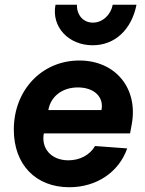

<svg xmlns="http://www.w3.org/2000/svg" viewBox="-20 -770 610 806"><path d="M271 16C385 16 479 -47 514 -147L379 -157C357 -119 315 -97 267 -97C196 -97 152 -146 164 -210H526L533 -248C561 -399 465 -516 313 -516C156 -516 38 -392 38 -226C38 -79 130 16 271 16ZM406 -308H183C193 -366 242 -403 307 -403C375 -403 417 -363 406 -308ZM369 -580C462 -580 532 -645 553 -750H453C445 -707 410 -675 370 -675C330 -675 302 -706 303 -750H213C195 -658 267 -580 369 -580Z"/></svg>

Font: Uncut Sans
Style: Bold Italic
Weight: 700
Italic angle: -11°
Designer: Kasper Nordkvist
Foundry: UNCUT.wtf
Version: Version 1.304;Glyphs 3.2 (3246)